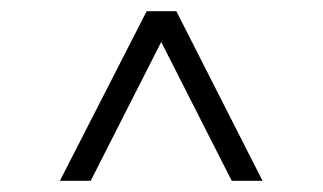

<svg xmlns="http://www.w3.org/2000/svg" viewBox="-20 -606 577 343"><path d="M394 -283 268 -531 142 -283H87L242 -586H295L449 -283Z"/></svg>

Font: Arapey Regular-Display
Style: Regular
Weight: 400
Designer: Eduardo Rodriguez Tunni
Foundry: Eduardo Rodriguez Tunni
Version: Version 4.000